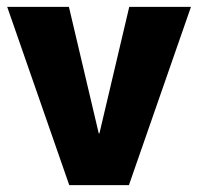

<svg xmlns="http://www.w3.org/2000/svg" viewBox="-20 -540 578 560"><path d="M1 -520H181L268 -151H270L357 -520H537L356 0H182Z"/></svg>

Font: Murecho Thin
Style: Bold
Weight: 700
Version: Version 1.010